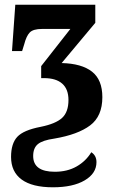

<svg xmlns="http://www.w3.org/2000/svg" viewBox="-20 -556 489 816"><path d="M27 111Q27 54 53.5 25.5Q80 -3 153 -17Q217 -30 244 -55Q271 -80 271 -131Q271 -177 244.5 -200.5Q218 -224 167 -224H155V-275L279 -433H159Q121 -433 106.5 -418Q92 -403 83 -368L74 -339H31L45 -536H385V-459L242 -288Q327 -286 371 -251.5Q415 -217 415 -143Q415 -62 363 -23Q311 16 211 33Q161 40 141 56.5Q121 73 121 107Q121 174 213 174Q266 174 305.5 151.5Q345 129 368 91Q390 105 390 133Q390 181 340 210.5Q290 240 205 240Q117 240 72 207Q27 174 27 111Z"/></svg>

Font: Noto Serif CondExtraBold
Style: Regular
Weight: 800
Width: 3
Designer: Monotype Design Team
Foundry: Monotype Imaging Inc.
Version: Version 1.001